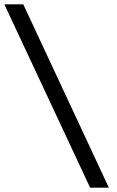

<svg xmlns="http://www.w3.org/2000/svg" viewBox="-28 -732 538 882"><path d="M386 130 -8 -712H79L472 130Z"/></svg>

Font: Overpass
Style: Regular
Weight: 400
Designer: Delve Withrington, Dave Bailey, Thomas Jockin
Foundry: Delve Fonts LLC
Version: Version 4.000